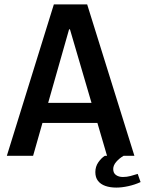

<svg xmlns="http://www.w3.org/2000/svg" viewBox="-20 -706 657 870"><path d="M11 0 224 -686H375L589 0H465L297 -573H293L130 0ZM127 -149V-240H468V-149ZM507 144Q479 144 457.5 136.5Q436 129 424 113.5Q412 98 412 74Q412 49 425.5 29.5Q439 10 455 0H540Q521 11 507 27Q493 43 493 60Q493 78 505.5 87Q518 96 537 96Q555 96 571.5 91.5Q588 87 604 82L617 119Q591 131 561.5 137.5Q532 144 507 144Z"/></svg>

Font: Chivo Mono Medium
Style: Regular
Weight: 500
Monospace: yes
Designer: Hector Gatti
Foundry: Omnibus-Type
Version: Version 1.008